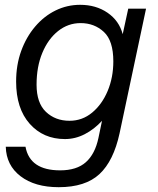

<svg xmlns="http://www.w3.org/2000/svg" viewBox="-20 -560 658 798"><path d="M224 218Q125 218 65.5 172.5Q6 127 4 50H86Q104 148 230 148Q299 148 337 114Q375 80 389 14L404 -58Q372 -23 332.5 -2.5Q293 18 250 18Q160 18 103.5 -45.5Q47 -109 47 -221Q47 -290 68 -348Q89 -406 126 -449.5Q163 -493 211 -516.5Q259 -540 313 -540Q379 -540 427 -507Q475 -474 490 -418L513 -524H587L477 -6Q452 109 393.5 163.5Q335 218 224 218ZM269 -58Q322 -58 363 -92Q404 -126 427.5 -182Q451 -238 451 -305Q451 -391 411.5 -427.5Q372 -464 315 -464Q263 -464 221.5 -431Q180 -398 156 -340.5Q132 -283 132 -208Q132 -132 171 -95Q210 -58 269 -58Z"/></svg>

Font: Fragment Mono
Style: Italic
Weight: 400
Italic angle: -12°
Designer: Wei Huang based on Nimbus Sans by URW Studio, based on Helvetica by Max Miedinger.
Foundry: Wei Huang
Version: Version 1.011; ttfautohint (v1.8.4.7-5d5b)